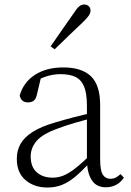

<svg xmlns="http://www.w3.org/2000/svg" viewBox="-20 -823 586 857"><path d="M191 14Q133 14 94 -19Q55 -52 55 -114Q55 -151 71.5 -180.5Q88 -210 125.5 -234Q163 -258 225 -276Q268 -289 312.5 -300.5Q357 -312 397 -321V-297Q357 -287 315.5 -275Q274 -263 237 -249Q170 -225 143.5 -194Q117 -163 117 -125Q117 -78 144 -54Q171 -30 215 -30Q240 -30 263.5 -39.5Q287 -49 316.5 -72Q346 -95 386 -134L392 -89H373Q341 -55 313 -32Q285 -9 256 2.5Q227 14 191 14ZM453 13Q411 13 390.5 -17.5Q370 -48 368 -102V-106V-350Q368 -407 355 -437.5Q342 -468 316 -480Q290 -492 250 -492Q220 -492 190 -483Q160 -474 128 -454L164 -482L145 -402Q141 -382 131 -374Q121 -366 105 -366Q74 -366 68 -397Q85 -456 136 -489Q187 -522 263 -522Q345 -522 386 -482.5Q427 -443 427 -354V-113Q427 -61 439 -43Q451 -25 473 -25Q486 -25 496 -30Q506 -35 518 -46L533 -30Q518 -8 497.5 2.5Q477 13 453 13ZM206 -616Q233 -655 259 -692.5Q285 -730 309 -764Q323 -786 333.5 -794.5Q344 -803 356 -803Q367 -803 375.5 -796Q384 -789 384 -775Q384 -765 376 -753Q368 -741 348 -722Q320 -696 288.5 -665.5Q257 -635 224 -603Z"/></svg>

Font: Noto Serif HK
Style: Regular
Weight: 200
Designer: Ryoko NISHIZUKA 西塚涼子 (kana & ideographs); Frank Grießhammer (Latin, Greek & Cyrillic); Wenlong ZHANG 张文龙 (bopomofo); San
Foundry: Adobe
Version: Version 2.001;hotconv 1.1.0;makeotfexe 2.6.0